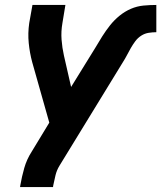

<svg xmlns="http://www.w3.org/2000/svg" viewBox="-20 -550 651 775"><path d="M61 205 62 198Q68 163 78 128Q88 93 108 62L179 -55L110 -299Q100 -336 96 -376Q92 -416 98 -457L111 -530H244L232 -457Q226 -423 228.5 -390Q231 -357 238 -326L267 -199L364 -356Q378 -380 392.5 -403Q407 -426 424 -447.5Q441 -469 462.5 -486.5Q484 -504 508.5 -514.5Q533 -525 559 -527.5Q585 -530 611 -530V-420Q596 -420 580 -417.5Q564 -415 550 -406Q536 -397 526 -383.5Q516 -370 508 -356Q500 -342 492.5 -327.5Q485 -313 476 -299L220 119Q209 137 204 157.5Q199 178 195 198L194 205Z"/></svg>

Font: Iosevka Curly XBdExObl
Style: Regular
Weight: 800
Width: 7
Italic angle: -9°
Monospace: yes
Designer: Belleve Invis
Foundry: Belleve Invis
Version: Version 11.1.0; ttfautohint (v1.8.3)